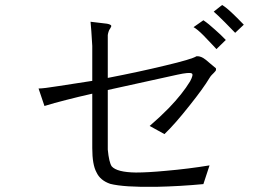

<svg xmlns="http://www.w3.org/2000/svg" viewBox="-20 -801 1040 761"><path d="M404.3 -707 338.9 -714.8Q341.8 -686.5 345.7 -619.1Q345.7 -565.4 345.7 -480.5Q259.8 -466.8 212.9 -460Q152.3 -450.2 132.8 -450.2L156.2 -380.9Q193.4 -392.6 244.1 -405.3Q289.1 -417 345.7 -429.7V-213.9Q345.7 -148.4 362.3 -118.2Q377 -85.9 417 -72.3Q470.7 -58.6 598.6 -60.5Q693.4 -62.5 786.1 -71.3L810.5 -145.5Q727.5 -131.8 637.7 -124Q566.4 -117.2 518.6 -117.2Q443.4 -118.2 422.9 -141.6Q412.1 -157.2 407.2 -208V-444.3L682.6 -504.9Q731.4 -515.6 740.2 -509.8Q748 -505.9 733.4 -478.5Q703.1 -428.7 649.4 -373Q615.2 -337.9 573.2 -301.8L631.8 -269.5Q672.9 -308.6 731.4 -382.8Q786.1 -451.2 810.5 -492.2Q814.5 -499 819.3 -503.9Q822.3 -506.8 827.1 -511.7Q833 -517.6 835 -520.5Q836.9 -524.4 835.9 -530.3L812.5 -549.8Q793.9 -566.4 785.2 -571.3Q771.5 -579.1 758.8 -578.1Q741.2 -566.4 633.8 -541Q533.2 -516.6 407.2 -492.2V-662.1Q408.2 -669.9 411.1 -677.7Q412.1 -681.6 417 -688.5Q421.9 -696.3 420.9 -699.2Q418.9 -704.1 404.3 -707ZM860.4 -781.2 827.1 -754.9Q842.8 -741.2 871.1 -712.9Q896.5 -687.5 912.1 -670.9L946.3 -703.1L943.4 -706.1Q917 -733.4 902.3 -747.1Q877 -771.5 860.4 -781.2ZM786.1 -720.7 747.1 -693.4Q761.7 -685.5 786.1 -661.1Q799.8 -647.5 825.2 -620.1L837.9 -606.4L875 -642.6Q854.5 -664.1 832 -683.6Q806.6 -707 786.1 -720.7Z"/></svg>

Font: Dotum
Style: Regular
Weight: 400
Version: Version 2.21